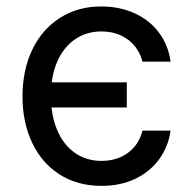

<svg xmlns="http://www.w3.org/2000/svg" viewBox="-20 -573 605 604"><path d="M50.8 -269.5Q50.8 -352.5 81.5 -416.7Q112.3 -481 168.7 -516.8Q225.1 -552.7 298.3 -552.7Q356.4 -552.7 403.6 -531.2Q450.7 -509.8 480.2 -470.2Q509.8 -430.7 516.6 -378.9H428.2Q421.9 -404.8 405.3 -426.3Q388.7 -447.8 361.6 -460.9Q334.5 -474.1 299.3 -474.1Q252 -474.1 215.8 -449.2Q179.7 -424.3 159.9 -378.7Q140.1 -333 140.1 -272.5Q140.1 -210.9 159.7 -164.3Q179.2 -117.7 215.3 -92.3Q251.5 -66.9 299.3 -66.9Q348.1 -66.9 382.6 -92.3Q417 -117.7 428.2 -162.1H516.6Q509.8 -112.3 481.2 -72.8Q452.6 -33.2 406 -10.7Q359.4 11.7 299.3 11.7Q223.6 11.7 167.5 -24.2Q111.3 -60.1 81.1 -124Q50.8 -188 50.8 -269.5ZM126.5 -314H378.9V-234.9H126.5Z"/></svg>

Font: Inter RS Variable
Style: Regular
Weight: 400
Designer: Rasmus Andersson (customised by Maria Ramos and Noel Pretorius)
Foundry: rsms
Version: Version 3.001;Glyphs 3.2.3 (3260)